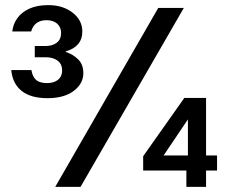

<svg xmlns="http://www.w3.org/2000/svg" viewBox="-20 -731 887 751"><path d="M166 -347Q100 -347 64.5 -375.5Q29 -404 24 -457H103Q106 -438 114 -426.5Q122 -415 135 -410.5Q148 -406 164 -406Q191 -406 207 -419Q223 -432 223 -455Q223 -481 205 -494Q187 -507 160 -507H116V-551H158Q185 -551 202 -564Q219 -577 219 -602Q219 -625 203.5 -638.5Q188 -652 162 -652Q137 -652 122 -640Q107 -628 102 -608H28Q31 -636 47.5 -659.5Q64 -683 94.5 -697Q125 -711 169 -711Q226 -711 264 -681.5Q302 -652 302 -608Q302 -577 284.5 -557.5Q267 -538 237 -530V-528Q267 -518 286.5 -498Q306 -478 306 -445Q306 -404 268.5 -375.5Q231 -347 166 -347ZM196 0 599 -700H699L295 0ZM709 0V-64H540V-120L701 -348H786V-123H829V-64H786V0ZM620 -123H715V-264Z"/></svg>

Font: DM Sans 12pt Medium
Style: Regular
Weight: 500
Version: Version 4.004;gftools[0.9.30]